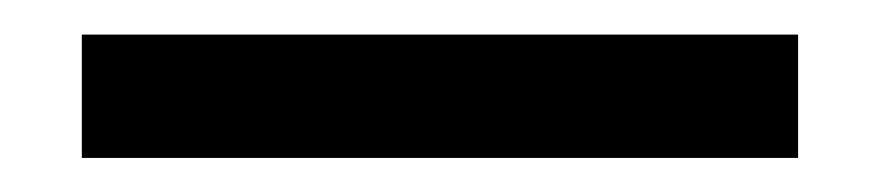

<svg xmlns="http://www.w3.org/2000/svg" viewBox="-20 -20 509 111"><path d="M27.3 71.3V0H441.4V71.3Z"/></svg>

Font: Crimson Pro
Style: Bold
Weight: 700
Designer: Jacques Le Bailly
Foundry: Baron von Fonthausen
Version: Version 1.003